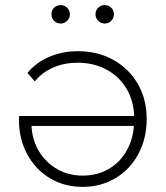

<svg xmlns="http://www.w3.org/2000/svg" viewBox="-20 -726 649 750"><path d="M284 -526Q362 -526 423 -492Q484 -458 518.5 -398Q553 -338 553 -261Q553 -185 520.5 -124.5Q488 -64 431 -30Q374 4 303 4Q232 4 175.5 -29.5Q119 -63 86.5 -123Q54 -183 54 -259L55 -273H504Q502 -334 473 -381.5Q444 -429 394.5 -455Q345 -481 283 -481Q232 -481 188.5 -462.5Q145 -444 116 -408L87 -441Q121 -482 172.5 -504Q224 -526 284 -526ZM303 -40Q358 -40 402 -64.5Q446 -89 472.5 -133.5Q499 -178 503 -234H103Q106 -178 133 -134Q160 -90 204 -65Q248 -40 303 -40ZM217 -634Q202 -634 191.5 -644.5Q181 -655 181 -670Q181 -686 191.5 -696Q202 -706 217 -706Q232 -706 242.5 -695.5Q253 -685 253 -670Q253 -655 242 -644.5Q231 -634 217 -634ZM389 -634Q375 -634 364 -644.5Q353 -655 353 -670Q353 -685 363.5 -695.5Q374 -706 389 -706Q404 -706 414.5 -696Q425 -686 425 -670Q425 -655 414.5 -644.5Q404 -634 389 -634Z"/></svg>

Font: Hilab Light
Style: Regular
Weight: 300
Designer: Cristianderson Lima
Foundry: Cristianderson
Version: Version 1.0